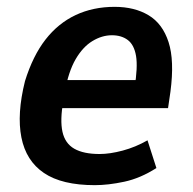

<svg xmlns="http://www.w3.org/2000/svg" viewBox="-20 -531 564 561"><path d="M257 10Q161 10 108.5 -25.5Q56 -61 42.5 -129.5Q29 -198 53 -294Q76 -368 113 -415.5Q150 -463 201 -487Q252 -511 315 -511Q373 -511 414 -486.5Q455 -462 472.5 -408Q490 -354 478 -263L471 -215H143L156 -297H391L373 -274Q383 -335 377.5 -367.5Q372 -400 353.5 -414Q335 -428 307 -428Q278 -428 250 -411Q222 -394 201 -358Q180 -322 169 -261L165 -236Q155 -180 162.5 -146Q170 -112 197 -96.5Q224 -81 271 -81Q301 -81 338.5 -91Q376 -101 411 -121L437 -40Q390 -10 343 0Q296 10 257 10Z"/></svg>

Font: Nunito Sans 7pt Condensed
Style: Bold Italic
Weight: 700
Width: 3
Italic angle: -9°
Designer: Vernon Adams
Foundry: Vernon Adams
Version: Version 3.101;gftools[0.9.27]